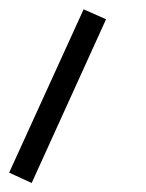

<svg xmlns="http://www.w3.org/2000/svg" viewBox="-20 -214 319 420"><path d="M212 -171.9 162.9 -193.6 0 163.7 49.3 186.3Z"/></svg>

Font: Arad-VF Thin Dots1
Style: Regular
Weight: 100
Designer: Mohammad Darvishi
Version: Version 1.000;August 30, 2024;FontCreator 15.0.0.2992 64-bit